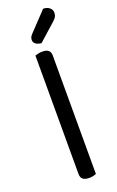

<svg xmlns="http://www.w3.org/2000/svg" viewBox="-165 -893 575 940"><g transform="rotate(-20 123.0 -423.0)"><path d="M106 -755 197 -851Q219 -850 230.5 -839.5Q242 -829 242 -815Q242 -801 236.5 -792Q231 -783 217 -771L132 -695Q113 -697 102.5 -705Q92 -713 92 -725Q92 -735 96 -742Q100 -749 106 -755ZM83 -264 163 -252V-2Q158 0 148 2.5Q138 5 126 5Q105 5 94 -3.5Q83 -12 83 -31ZM163 -214 83 -225V-648Q88 -650 98.5 -652.5Q109 -655 120 -655Q142 -655 152.5 -646.5Q163 -638 163 -619Z"/></g></svg>

Font: Baloo Paaji 2
Style: Regular
Weight: 400
Designer: Shuchita Grover, Noopur Datye and Ek Type
Foundry: Ek Type
Version: Version 1.700